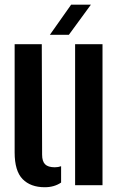

<svg xmlns="http://www.w3.org/2000/svg" viewBox="-20 -788 508 817"><path d="M42.3 -139.4V-600H157.8L159.2 -129.7Q159.2 -101.8 171.8 -89Q184.5 -76.2 213 -76.2Q227.8 -76.2 240 -80.7V-11.2Q210.8 8.7 170.5 8.7Q110.1 8.7 76.2 -25.9Q42.3 -60.5 42.3 -139.4ZM299.6 0V-600H416.2V0ZM192.3 -640 282.6 -768H366.7L273.1 -640Z"/></svg>

Font: Big Shoulders Stencil Text Thin
Style: Regular
Weight: 100
Designer: Patric King
Foundry: XO Type Co
Version: Version 2.001